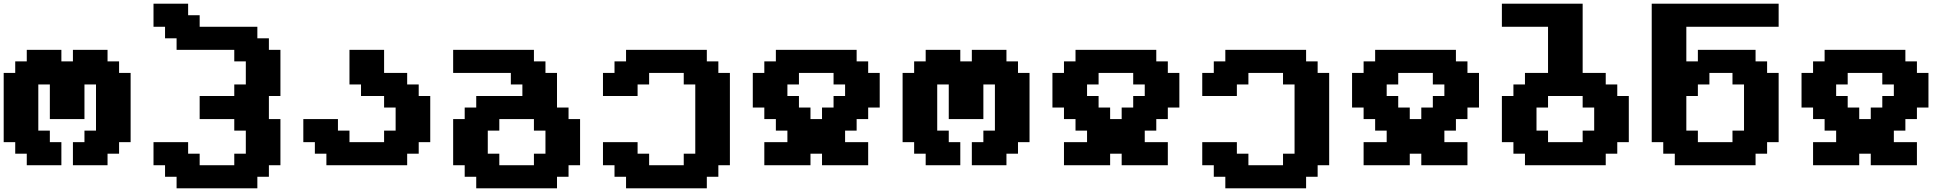

<svg xmlns="http://www.w3.org/2000/svg" viewBox="-20 -895 10590 1040"><path d="M375 0H562.5V-62.5H625V-125H687.5V-500H625V-562.5H562.5V-625H375V-562.5H312.5V-625H125V-562.5H62.5V-500H0V-125H62.5V-62.5H125V0H312.5V-125H250V-187.5H187.5V-437.5H250V-250H437.5V-437.5H500V-187.5H437.5V-125H375Z M936.5 125H1374V62.5H1436.5V0H1499V-250H1436.5V-375H1499V-625H1436.5V-687.5H1374V-750H1061.5V-812.5H999V-875H811.5V-750H874V-687.5H936.5V-625H1249V-562.5H1311.5V-437.5H1249V-375H1061.5V-250H1249V-187.5H1311.5V-62.5H1249V0H1061.5V-62.5H999V-125H811.5V0H874V62.5H936.5Z M1748 0H2185.5V-62.5H2248V-125H2310.5V-375H2248V-437.5H2185.5V-500H2060.5V-625H1873V-437.5H1935.5V-375H2060.5V-312.5H2123V-187.5H2060.5V-125H1873V-187.5H1810.5V-250H1623V-125H1685.5V-62.5H1748Z M2559.6 125H2997.1V62.5H3059.6V0H3122.1V-250H3059.6V-312.5H2997.1V-500H2934.6V-562.5H2872.1V-625H2434.6V-500H2747.1V-437.5H2809.6V-375H2559.6V-312.5H2497.1V-250H2434.6V0H2497.1V62.5H2559.6ZM2872.1 0H2684.6V-62.5H2622.1V-187.5H2684.6V-250H2872.1V-187.5H2934.6V-62.5H2872.1Z M3371.1 125H3808.6V62.5H3871.1V0H3933.6V-500H3871.1V-562.5H3808.6V-625H3371.1V-562.5H3308.6V-500H3246.1V-375H3433.6V-437.5H3496.1V-500H3683.6V-437.5H3746.1V-62.5H3683.6V0H3496.1V-62.5H3433.6V-125H3246.1V0H3308.6V62.5H3371.1Z M4432.6 0H4682.6V-125H4557.6V-187.5H4620.1V-250H4682.6V-312.5H4745.1V-500H4682.6V-562.5H4620.1V-625H4182.6V-562.5H4120.1V-500H4057.6V-312.5H4120.1V-250H4182.6V-187.5H4245.1V-125H4120.1V0H4370.1V-62.5H4432.6ZM4432.6 -250H4370.1V-312.5H4307.6V-375H4245.1V-437.5H4307.6V-500H4495.1V-437.5H4557.6V-375H4495.1V-312.5H4432.6Z M5244.1 0H5431.6V-62.5H5494.1V-125H5556.6V-500H5494.1V-562.5H5431.6V-625H5244.1V-562.5H5181.6V-625H4994.1V-562.5H4931.6V-500H4869.1V-125H4931.6V-62.5H4994.1V0H5181.6V-125H5119.1V-187.5H5056.6V-437.5H5119.1V-250H5306.6V-437.5H5369.1V-187.5H5306.6V-125H5244.1Z M6055.7 0H6305.7V-125H6180.7V-187.5H6243.2V-250H6305.7V-312.5H6368.2V-500H6305.7V-562.5H6243.2V-625H5805.7V-562.5H5743.2V-500H5680.7V-312.5H5743.2V-250H5805.7V-187.5H5868.2V-125H5743.2V0H5993.2V-62.5H6055.7ZM6055.7 -250H5993.2V-312.5H5930.7V-375H5868.2V-437.5H5930.7V-500H6118.2V-437.5H6180.7V-375H6118.2V-312.5H6055.7Z M6617.2 125H7054.7V62.5H7117.2V0H7179.7V-500H7117.2V-562.5H7054.7V-625H6617.2V-562.5H6554.7V-500H6492.2V-375H6679.7V-437.5H6742.2V-500H6929.7V-437.5H6992.2V-62.5H6929.7V0H6742.2V-62.5H6679.7V-125H6492.2V0H6554.7V62.5H6617.2Z M7678.7 0H7928.7V-125H7803.7V-187.5H7866.2V-250H7928.7V-312.5H7991.2V-500H7928.7V-562.5H7866.2V-625H7428.7V-562.5H7366.2V-500H7303.7V-312.5H7366.2V-250H7428.7V-187.5H7491.2V-125H7366.2V0H7616.2V-62.5H7678.7ZM7678.7 -250H7616.2V-312.5H7553.7V-375H7491.2V-437.5H7553.7V-500H7741.2V-437.5H7803.7V-375H7741.2V-312.5H7678.7Z M8240.2 0H8677.7V-62.5H8740.2V-125H8802.7V-375H8740.2V-437.5H8677.7V-500H8552.7V-875H8115.2V-750H8365.2V-500H8240.2V-437.5H8177.7V-375H8115.2V-125H8177.7V-62.5H8240.2ZM8552.7 -125H8365.2V-187.5H8302.7V-312.5H8365.2V-375H8552.7V-312.5H8615.2V-187.5H8552.7Z M9051.8 0H9489.3V-62.5H9551.8V-125H9614.3V-500H9551.8V-562.5H9489.3V-625H9176.8V-562.5H9114.3V-750H9614.3V-875H8926.8V-125H8989.3V-62.5H9051.8ZM9364.3 -125H9176.8V-187.5H9114.3V-375H9176.8V-437.5H9239.3V-500H9364.3V-437.5H9426.8V-187.5H9364.3Z M10113.3 0H10363.3V-125H10238.3V-187.5H10300.8V-250H10363.3V-312.5H10425.8V-500H10363.3V-562.5H10300.8V-625H9863.3V-562.5H9800.8V-500H9738.3V-312.5H9800.8V-250H9863.3V-187.5H9925.8V-125H9800.8V0H10050.8V-62.5H10113.3ZM10113.3 -250H10050.8V-312.5H9988.3V-375H9925.8V-437.5H9988.3V-500H10175.8V-437.5H10238.3V-375H10175.8V-312.5H10113.3Z"/></svg>

Font: Faithful 32x
Style: Semibold
Weight: 400
Foundry: Faithful Resource Pack
Version: Version 1.0; January 27, 2023